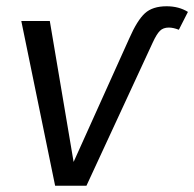

<svg xmlns="http://www.w3.org/2000/svg" viewBox="-20 -593 620 613"><path d="M48 -526H139L215 -76L393 -471Q418 -528 442.5 -550.5Q467 -573 512 -573Q551 -573 580 -555L551 -498Q533 -505 519 -505Q501 -505 490.5 -494.5Q480 -484 468 -458L256 0H156Z"/></svg>

Font: FiraGO Book
Style: Italic
Weight: 350
Italic angle: -8°
Designer: bBox Type GmbH
Foundry: bBox Type GmbH
Version: Version 1.001